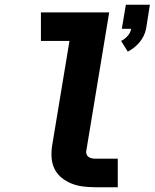

<svg xmlns="http://www.w3.org/2000/svg" viewBox="-20 -787 650 807"><path d="M517 -570 489 -615Q504 -622 516.5 -636Q529 -650 531 -666H492L509 -767H610L594 -666Q591 -651 584 -636.5Q577 -622 566.5 -609.5Q556 -597 543.5 -587Q531 -577 517 -570ZM382 0Q356 0 330.5 -3Q305 -6 282 -15Q259 -24 240 -39Q221 -54 210 -75.5Q199 -97 197 -122.5Q195 -148 199 -174L272 -615H152V-735H439L343 -155Q341 -147 343.5 -139.5Q346 -132 352 -127.5Q358 -123 366 -121.5Q374 -120 382 -120H475V0Z"/></svg>

Font: Iosevka SS04 Heavy Extended
Style: Italic
Weight: 900
Width: 7
Italic angle: -9°
Monospace: yes
Designer: Belleve Invis
Foundry: Belleve Invis
Version: Version 19.0.0; ttfautohint (v1.8.4)